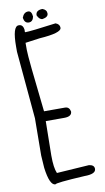

<svg xmlns="http://www.w3.org/2000/svg" viewBox="-109 -1056 617 1128"><g transform="rotate(-10 199.0 -492.0)"><path d="M78.1 -935.5Q102.5 -935.5 106.4 -898.4H103.5L106.4 -888.7Q139.6 -888.7 291 -909.2Q315.4 -900.4 315.4 -878.9Q315.4 -847.7 183.6 -838.9L97.7 -827.1V-784.2Q97.7 -738.3 134.8 -412.1H259.8Q285.2 -412.1 291 -383.8Q291 -353.5 245.1 -353.5H134.8V-349.6L131.8 -147.5Q131.8 -75.2 146.5 -42L339.8 -54.7Q371.1 -50.8 371.1 -27.3Q371.1 3.9 302.7 3.9Q127 13.7 127 22.5Q91.8 22.5 78.1 -85L73.2 -159.2L75.2 -380.9L39.1 -784.2V-814.5Q39.1 -935.5 75.2 -935.5ZM144.5 -1005.9Q165 -1005.9 168 -971.7Q162.1 -941.4 137.7 -941.4Q112.3 -941.4 107.4 -974.6Q118.2 -1005.9 144.5 -1005.9ZM229.5 -1005.9Q254.9 -997.1 254.9 -974.6Q254.9 -953.1 220.7 -947.3Q202.1 -947.3 189.5 -974.6Q189.5 -1004.9 229.5 -1005.9Z"/></g></svg>

Font: Sue Ellen Francisco 
Style: Regular
Weight: 400
Designer: Kimberly Geswein
Foundry: Kimberly Geswein
Version: Version 1.002 2007